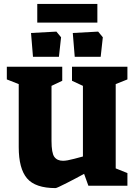

<svg xmlns="http://www.w3.org/2000/svg" viewBox="-20 -952 698 984"><path d="M76 -198V-521L15 -545V-610H299V-538L244 -512V-230Q244 -168 258.5 -148Q273 -128 303 -128Q323 -128 360 -138Q397 -148 405 -150V-512L349 -538V-610H633V-545L573 -521V-89L633 -65V0H433L411 -61Q373 -40 322 -14Q271 12 265 12Q161 12 118.5 -38Q76 -88 76 -198ZM149 -661 139 -783 269 -790 293 -761 282 -661ZM363 -661 353 -783 483 -790 507 -761 496 -661ZM171 -836V-932H479V-836Z"/></svg>

Font: Grenze ExtraBold
Style: Regular
Weight: 800
Designer: Renata Polastri
Foundry: Omnibus-Type
Version: Version 1.002; ttfautohint (v1.8)